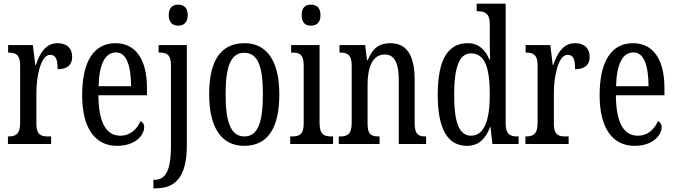

<svg xmlns="http://www.w3.org/2000/svg" viewBox="-20 -780 3657 1040"><path d="M23 0H257V-41H238C204 -41 177 -49 177 -108V-276C177 -370 202 -483 251 -483C282 -483 292 -460 292 -405C347 -405 371 -431 371 -471C371 -516 345 -546 292 -546C227 -546 196 -492 174 -428H171L158 -536H24V-495H27C62 -495 89 -486 89 -427V-113C89 -50 61 -41 26 -41H23Z M614 10C716 10 761 -50 761 -91C761 -109 752 -119 741 -124C722 -81 687 -45 632 -45C556 -45 514 -114 513 -264H776V-304C776 -462 712 -546 606 -546C491 -546 425 -452 425 -264C425 -90 492 10 614 10ZM690 -313H514C517 -430 548 -496 608 -496C667 -496 689 -422 690 -313Z M945 -641C973 -641 997 -656 997 -698C997 -740 973 -755 945 -755C917 -755 894 -740 894 -698C894 -656 917 -641 945 -641ZM811 240H824C923 240 992 187 992 8V-536H839V-495H846C881 -495 906 -486 906 -427V10C906 152 873 194 816 194H811Z M1302 10C1427 10 1493 -81 1493 -269C1493 -456 1421 -546 1305 -546C1178 -546 1113 -456 1113 -269C1113 -81 1185 10 1302 10ZM1304 -41C1230 -41 1202 -119 1202 -269C1202 -418 1229 -494 1303 -494C1378 -494 1404 -418 1404 -269C1404 -119 1378 -41 1304 -41Z M1664 -641C1693 -641 1716 -656 1716 -698C1716 -740 1693 -755 1664 -755C1635 -755 1614 -740 1614 -698C1614 -656 1635 -641 1664 -641ZM1552 0H1784V-41H1774C1735 -41 1711 -52 1711 -115V-536H1557V-495H1567C1604 -495 1625 -484 1625 -425V-110C1625 -51 1600 -41 1562 -41H1552Z M1815 0H2036V-41H2031C1996 -41 1971 -48 1971 -108V-321C1971 -405 1993 -485 2064 -485C2120 -485 2140 -432 2140 -347V0H2288V-41H2284C2249 -41 2226 -50 2226 -113V-349C2226 -486 2179 -546 2095 -546C2037 -546 1999 -522 1972 -454H1968L1958 -536H1819V-495H1824C1858 -495 1885 -486 1885 -427V-113C1885 -50 1858 -41 1822 -41H1815Z M2510 10C2574 10 2610 -29 2635 -92H2637L2647 0H2789V-41H2781C2744 -41 2719 -52 2719 -111V-760H2562V-719H2568C2603 -719 2633 -710 2633 -650V-563C2633 -526 2633 -489 2635 -458H2631C2608 -510 2574 -546 2513 -546C2408 -546 2351 -460 2351 -267C2351 -75 2408 10 2510 10ZM2532 -45C2466 -45 2440 -118 2440 -266C2440 -411 2466 -491 2531 -491C2608 -491 2633 -411 2633 -267C2633 -132 2604 -45 2532 -45Z M2826 0H3060V-41H3041C3007 -41 2980 -49 2980 -108V-276C2980 -370 3005 -483 3054 -483C3085 -483 3095 -460 3095 -405C3150 -405 3174 -431 3174 -471C3174 -516 3148 -546 3095 -546C3030 -546 2999 -492 2977 -428H2974L2961 -536H2827V-495H2830C2865 -495 2892 -486 2892 -427V-113C2892 -50 2864 -41 2829 -41H2826Z M3417 10C3519 10 3564 -50 3564 -91C3564 -109 3555 -119 3544 -124C3525 -81 3490 -45 3435 -45C3359 -45 3317 -114 3316 -264H3579V-304C3579 -462 3515 -546 3409 -546C3294 -546 3228 -452 3228 -264C3228 -90 3295 10 3417 10ZM3493 -313H3317C3320 -430 3351 -496 3411 -496C3470 -496 3492 -422 3493 -313Z"/></svg>

Font: Noto Serif Myanmar ExtCond
Style: Regular
Weight: 400
Width: 2
Designer: Ben Mitchell and the Monotype Design Team
Foundry: Monotype Imaging Inc.
Version: Version 2.106